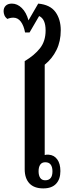

<svg xmlns="http://www.w3.org/2000/svg" viewBox="-42 -1038 367 1065"><path d="M198 7Q147 7 121 -21Q95 -49 95 -99V-699Q149 -731 180 -770.5Q211 -810 211 -869Q211 -933 175 -949L122 -858H97Q90 -896 73.5 -918Q57 -940 32 -940Q15 -940 -1 -933Q-13 -942 -17.5 -953.5Q-22 -965 -22 -976Q-22 -995 -10 -1006.5Q2 -1018 24 -1018Q54 -1018 79 -993.5Q104 -969 116 -925L170 -1018Q236 -1012 265.5 -971.5Q295 -931 295 -870Q295 -809 271.5 -761Q248 -713 206 -679V-178Q214 -181 228 -180Q258 -178 275.5 -154Q293 -130 293 -89Q293 -44 269 -18.5Q245 7 198 7ZM209 -38Q249 -38 249 -88Q249 -111 239.5 -124.5Q230 -138 209 -138Q190 -138 181 -124.5Q172 -111 172 -88Q172 -65 181 -51.5Q190 -38 209 -38Z"/></svg>

Font: Noto Serif Thai ExtraCondensed SemiBold
Style: Regular
Weight: 600
Width: 2
Designer: Monotype Design Team
Foundry: Monotype Imaging Inc.
Version: Version 2.001; ttfautohint (v1.8.4.7-5d5b)